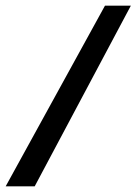

<svg xmlns="http://www.w3.org/2000/svg" viewBox="-49 -655 480 675"><path d="M-29 0 320 -635H411L73 0Z"/></svg>

Font: Racing Sans One
Style: Regular
Weight: 400
Designer: Pablo Impallari, Rodrigo Fuenzalida
Foundry: Pablo Impallari, Rodrigo Fuenzalida
Version: Version 1.001; ttfautohint (v0.8) -G 200 -r 50